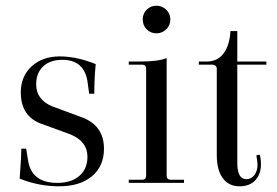

<svg xmlns="http://www.w3.org/2000/svg" viewBox="-20 -642 972 674"><path d="M187 12Q116 12 49 -15Q55 -95 55 -120H72L78 -82Q89 0 181 0Q230 0 258.5 -24.5Q287 -49 287 -92Q287 -145 228 -170L124 -208Q53 -234 53 -318Q53 -374 91 -409Q129 -444 190 -444Q249 -444 316 -417Q311 -367 311 -313H293L288 -350Q278 -432 199 -432Q156 -432 131.5 -409Q107 -386 107 -346Q107 -291 165 -268L268 -230Q345 -201 345 -120Q345 -59 303 -23.5Q261 12 187 12Z M481 -574Q481 -594 495 -608Q509 -622 529 -622Q549 -622 563.5 -608Q578 -594 578 -574Q578 -553 563.5 -539Q549 -525 529 -525Q509 -525 495 -539Q481 -553 481 -574ZM432 0V-11H479Q493 -11 493 -26V-401Q493 -415 479 -415H432V-426H473Q535 -426 565 -438V-26Q565 -11 580 -11H626V0Z M821 12Q783 12 762 -16.5Q741 -45 741 -98V-401Q741 -407 736.5 -411Q732 -415 727 -415H678V-426H706Q743 -426 764.5 -454Q786 -482 789 -533H813V-426H915V-415H813V-70Q813 -13 845 -13Q862 -13 873 -27.5Q884 -42 884 -64Q884 -73 880 -97L892 -99Q896 -84 896 -65Q896 -30 876 -9Q856 12 821 12Z"/></svg>

Font: Arapey Regular-Display
Style: Regular
Weight: 400
Designer: Eduardo Rodriguez Tunni
Foundry: Eduardo Rodriguez Tunni
Version: Version 4.000